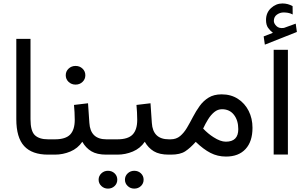

<svg xmlns="http://www.w3.org/2000/svg" viewBox="-20 -898 1767 1115"><path d="M74.7 -672.4H157.2V-205.6Q157.2 -136.7 182.6 -112.8Q208 -88.9 259.3 -88.9H271.5V0H259.3Q166 0 120.4 -49.6Q74.7 -99.1 74.7 -206.1Z M409.7 -288.6 491.2 -298.3 499 -184.1Q504.9 -88.9 598.1 -88.9H608.4V0H597.2Q543 0 510.5 -19.5Q478 -39.1 458 -74.7Q431.6 -36.1 388.7 -18.1Q345.7 0 298.8 0H252V-88.9H298.8Q360.8 -88.9 387.5 -116.7Q414.1 -144.5 414.1 -202.1Q414.1 -225.6 412.8 -246.6Q411.6 -267.6 409.7 -288.6ZM361.8 -460.9Q361.8 -483.9 378.4 -499.5Q395 -515.1 418.9 -515.1Q442.9 -515.1 459.2 -499.5Q475.6 -483.9 475.6 -460.9Q475.6 -438 459.2 -422.4Q442.9 -406.7 418.9 -406.7Q395 -406.7 378.4 -422.4Q361.8 -438 361.8 -460.9Z M587.9 -88.9H661.6Q723.6 -88.9 750.2 -116.7Q776.9 -144.5 776.9 -202.1Q776.9 -225.6 775.6 -246.6Q774.4 -267.6 772.5 -288.6L854 -298.3L861.8 -184.1Q867.7 -88.9 960.9 -88.9H971.2V0H960Q905.8 0 873.3 -19.5Q840.8 -39.1 820.8 -74.7Q794.4 -36.1 751.5 -18.1Q708.5 0 661.6 0H587.9ZM705.6 145.5Q705.6 124 721.4 108.9Q737.3 93.8 759.8 93.8Q782.7 93.8 798.3 108.6Q814 123.5 814 145.5Q814 167.5 798.3 182.4Q782.7 197.3 759.8 197.3Q737.3 197.3 721.4 182.1Q705.6 167 705.6 145.5ZM552.7 145.5Q552.7 124 568.6 108.9Q584.5 93.8 606.9 93.8Q629.9 93.8 645.5 108.6Q661.1 123.5 661.1 145.5Q661.1 167.5 645.5 182.4Q629.9 197.3 606.9 197.3Q584.5 197.3 568.6 182.1Q552.7 167 552.7 145.5Z M1292.5 11.2Q1243.7 11.2 1202.4 -10Q1161.1 -31.2 1116.7 -74.2Q1085 -38.6 1055.7 -19.3Q1026.4 0 973.1 0H951.7V-88.9H970.7Q1003.4 -88.9 1025.9 -107.7Q1048.3 -126.5 1065.9 -156.2Q1083.5 -186 1100.8 -219.5Q1118.2 -252.9 1139.6 -282.7Q1161.1 -312.5 1191.7 -331.3Q1222.2 -350.1 1267.1 -350.1Q1321.3 -350.1 1361.6 -324Q1401.9 -297.9 1424.1 -253.9Q1446.3 -210 1446.3 -155.8Q1446.3 -76.2 1406 -32.5Q1365.7 11.2 1292.5 11.2ZM1269 -263.7Q1244.6 -263.7 1224.6 -247.3Q1204.6 -231 1188.5 -205.1Q1172.4 -179.2 1159.7 -151.4Q1189 -120.6 1220.2 -101.1Q1260.3 -75.2 1291.5 -75.2Q1363.8 -75.2 1363.8 -147.9Q1363.8 -198.7 1338.6 -231.2Q1313.5 -263.7 1269 -263.7Z M1564.9 -707.5Q1548.3 -720.2 1536.6 -736.8Q1524.9 -753.4 1524.9 -782.2Q1524.9 -824.2 1554 -851.1Q1583 -877.9 1620.1 -877.9Q1652.3 -877.9 1679.2 -862.3L1679.7 -814Q1664.6 -821.8 1651.4 -823.7Q1638.2 -825.7 1627 -825.7Q1606 -825.7 1588.1 -813Q1570.3 -800.3 1570.3 -775.9Q1570.8 -760.7 1585.7 -746.3Q1600.6 -731.9 1627.9 -735.8Q1628.9 -735.8 1630.1 -736.3Q1631.3 -736.8 1632.8 -737.3L1697.3 -760.7L1704.1 -712.4L1518.1 -638.7L1511.2 -686.5ZM1651.9 -608.9V-0.5H1569.3V-608.9Z"/></svg>

Font: Vazirmatn RD FD
Style: Regular
Weight: 400
Designer: Saber Rastikerdar
Foundry: Saber Rastikerdar
Version: Version 33.003